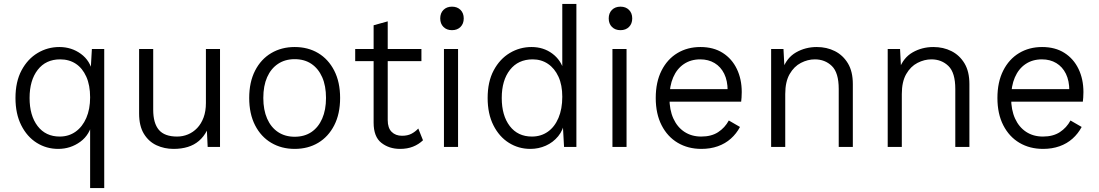

<svg xmlns="http://www.w3.org/2000/svg" viewBox="-20 -750 5608 980"><path d="M440 210V-140L452 -131Q440 -63 390 -26.5Q340 10 277 10Q217 10 167.5 -21Q118 -52 88.5 -110.5Q59 -169 59 -250Q59 -333 90 -391Q121 -449 172 -479.5Q223 -510 283 -510Q345 -510 393 -475Q441 -440 453 -378H442L449 -500H512V210ZM285 -53Q331 -53 366 -78Q401 -103 420.5 -148Q440 -193 440 -253Q440 -315 420.5 -358.5Q401 -402 367 -424.5Q333 -447 287 -447Q214 -447 172.5 -393.5Q131 -340 131 -250Q131 -160 172 -106.5Q213 -53 285 -53Z M866 10Q819 10 779 -8.5Q739 -27 714.5 -67Q690 -107 690 -171V-500H762V-190Q762 -121 791 -87Q820 -53 884 -53Q913 -53 939.5 -64Q966 -75 986.5 -96.5Q1007 -118 1019 -150Q1031 -182 1031 -224V-500H1103V0H1040L1036 -83Q1020 -52 995.5 -31Q971 -10 938.5 0Q906 10 866 10Z M1484 -510Q1552 -510 1604 -479Q1656 -448 1686 -389.5Q1716 -331 1716 -250Q1716 -169 1686 -110.5Q1656 -52 1604 -21Q1552 10 1484 10Q1417 10 1364.5 -21Q1312 -52 1282 -110.5Q1252 -169 1252 -250Q1252 -331 1282 -389.5Q1312 -448 1364.5 -479Q1417 -510 1484 -510ZM1484 -448Q1435 -448 1399 -424Q1363 -400 1343.5 -356Q1324 -312 1324 -250Q1324 -189 1343.5 -144.5Q1363 -100 1399 -76Q1435 -52 1484 -52Q1534 -52 1569.5 -76Q1605 -100 1624.5 -144.5Q1644 -189 1644 -250Q1644 -312 1624.5 -356Q1605 -400 1569.5 -424Q1534 -448 1484 -448Z M1959 -641V-137Q1959 -97 1979 -77Q1999 -57 2032 -57Q2060 -57 2079.5 -67Q2099 -77 2115 -94L2139 -34Q2117 -13 2088 -1.5Q2059 10 2022 10Q1966 10 1926.5 -21Q1887 -52 1887 -124V-621ZM2131 -500V-438H1793V-500Z M2318 -500V0H2246V-500ZM2287 -596Q2260 -596 2243.5 -612.5Q2227 -629 2227 -656Q2227 -683 2243.5 -699.5Q2260 -716 2287 -716Q2314 -716 2330.5 -699.5Q2347 -683 2347 -656Q2347 -629 2330.5 -612.5Q2314 -596 2287 -596Z M2687 10Q2627 10 2577.5 -21Q2528 -52 2498.5 -110.5Q2469 -169 2469 -250Q2469 -333 2500 -391Q2531 -449 2582 -479.5Q2633 -510 2693 -510Q2754 -510 2799 -476.5Q2844 -443 2859 -387L2850 -381V-730H2922V0H2859L2852 -126L2862 -131Q2855 -86 2829 -54.5Q2803 -23 2766 -6.5Q2729 10 2687 10ZM2695 -53Q2741 -53 2776 -77.5Q2811 -102 2830.5 -148Q2850 -194 2850 -256Q2850 -316 2830.5 -358.5Q2811 -401 2777 -424Q2743 -447 2699 -447Q2625 -447 2583 -393.5Q2541 -340 2541 -250Q2541 -160 2582 -106.5Q2623 -53 2695 -53Z M3178 -500V0H3106V-500ZM3147 -596Q3120 -596 3103.5 -612.5Q3087 -629 3087 -656Q3087 -683 3103.5 -699.5Q3120 -716 3147 -716Q3174 -716 3190.5 -699.5Q3207 -683 3207 -656Q3207 -629 3190.5 -612.5Q3174 -596 3147 -596Z M3560 10Q3492 10 3439.5 -21Q3387 -52 3357 -110.5Q3327 -169 3327 -250Q3327 -331 3356.5 -389.5Q3386 -448 3437.5 -479Q3489 -510 3555 -510Q3622 -510 3669 -480Q3716 -450 3741 -398Q3766 -346 3766 -280Q3766 -264 3765 -252Q3764 -240 3763 -231H3374V-295H3731L3694 -287Q3694 -338 3676.5 -373.5Q3659 -409 3627.5 -428Q3596 -447 3554 -447Q3506 -447 3470.5 -423Q3435 -399 3416 -355Q3397 -311 3397 -250Q3397 -189 3417 -145Q3437 -101 3473.5 -77Q3510 -53 3559 -53Q3611 -53 3645.5 -75.5Q3680 -98 3700 -135L3757 -102Q3739 -68 3710.5 -42.5Q3682 -17 3644 -3.5Q3606 10 3560 10Z M3916 0V-500H3979L3985 -385L3974 -395Q3995 -455 4043 -482.5Q4091 -510 4149 -510Q4200 -510 4241.5 -489Q4283 -468 4308 -426.5Q4333 -385 4333 -321V0H4261V-296Q4261 -379 4226 -413Q4191 -447 4139 -447Q4103 -447 4068 -429Q4033 -411 4010.5 -372Q3988 -333 3988 -270V0Z M4511 0V-500H4574L4580 -385L4569 -395Q4590 -455 4638 -482.5Q4686 -510 4744 -510Q4795 -510 4836.5 -489Q4878 -468 4903 -426.5Q4928 -385 4928 -321V0H4856V-296Q4856 -379 4821 -413Q4786 -447 4734 -447Q4698 -447 4663 -429Q4628 -411 4605.5 -372Q4583 -333 4583 -270V0Z M5304 10Q5236 10 5183.5 -21Q5131 -52 5101 -110.5Q5071 -169 5071 -250Q5071 -331 5100.5 -389.5Q5130 -448 5181.5 -479Q5233 -510 5299 -510Q5366 -510 5413 -480Q5460 -450 5485 -398Q5510 -346 5510 -280Q5510 -264 5509 -252Q5508 -240 5507 -231H5118V-295H5475L5438 -287Q5438 -338 5420.5 -373.5Q5403 -409 5371.5 -428Q5340 -447 5298 -447Q5250 -447 5214.5 -423Q5179 -399 5160 -355Q5141 -311 5141 -250Q5141 -189 5161 -145Q5181 -101 5217.5 -77Q5254 -53 5303 -53Q5355 -53 5389.5 -75.5Q5424 -98 5444 -135L5501 -102Q5483 -68 5454.5 -42.5Q5426 -17 5388 -3.5Q5350 10 5304 10Z"/></svg>

Font: Kantumruy Pro
Style: Regular
Weight: 400
Designer: Sovichet Tep
Foundry: Sovichet Tep
Version: Version 1.002